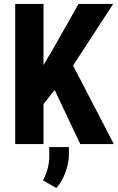

<svg xmlns="http://www.w3.org/2000/svg" viewBox="-20 -731 598 974"><path d="M200.7 0H57.1V-710.9H200.7V-400.9L246.1 -477.5L378.4 -710.9H554.2L350.6 -398.4L557.6 0H387.2L257.3 -274.4L200.7 -203.1ZM230 15.1H329.6V52.2Q329.1 96.7 311.5 144.5Q293.9 192.4 265.6 222.7L198.2 184.1Q228.5 126 230 66.9Z"/></svg>

Font: RobotoCondensed-Bold
Style: Bold
Weight: 700
Designer: Google
Version: Version 2.001240; 2014